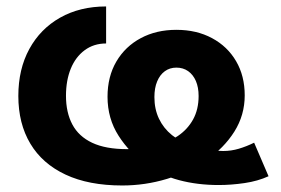

<svg xmlns="http://www.w3.org/2000/svg" viewBox="-20 -567 875 598"><path d="M360.8 10.7Q256.3 10.7 184.1 -23.2Q111.8 -57.1 74.5 -119.6Q37.1 -182.1 37.1 -268.1Q37.1 -351.6 71.3 -414.3Q105.5 -477.1 167.2 -512Q229 -546.9 310.5 -546.9V-431.6Q272 -431.6 243.7 -410.6Q215.3 -389.6 200.4 -353Q185.5 -316.4 185.5 -268.6Q185.5 -216.8 205.3 -179.4Q225.1 -142.1 267.1 -122.3Q309.1 -102.5 375.5 -102.5Q421.9 -102.5 462.4 -112.5Q502.9 -122.6 533.4 -143.1Q564 -163.6 581.3 -194.8Q598.6 -226.1 598.6 -268.1Q598.6 -294.9 590.1 -314.7Q581.5 -334.5 565.9 -345.5Q550.3 -356.4 529.3 -356.4Q508.8 -356.4 493.4 -345.2Q478 -334 469.5 -313.5Q460.9 -293 460.9 -264.6Q460.9 -227.1 475.1 -197.3Q489.3 -167.5 515.6 -146.2Q542 -125 579.1 -113.3Q599.6 -104 625.2 -100.3Q650.9 -96.7 675.3 -96.7Q700.2 -96.7 723.9 -103.8Q747.6 -110.8 771.5 -122.6L816.4 -18.1Q783.2 -2.9 741.7 3.2Q700.2 9.3 661.1 9.3Q594.7 9.3 537.8 -5.9Q481 -21 436.5 -53.7Q383.8 -90.3 349.4 -144Q314.9 -197.8 314.9 -265.6Q314.9 -328.6 342.5 -375.5Q370.1 -422.4 418.5 -448.2Q466.8 -474.1 529.3 -474.1Q592.3 -474.1 640.4 -448.2Q688.5 -422.4 715.3 -376.5Q742.2 -330.6 742.2 -270Q742.2 -208.5 710 -157.2Q677.7 -106 622.8 -68.1Q567.9 -30.3 500 -9.8Q432.1 10.7 360.8 10.7Z"/></svg>

Font: Inter 18pt
Style: Bold
Weight: 700
Designer: Rasmus Andersson
Foundry: rsms
Version: Version 4.001;git-66647c0bb